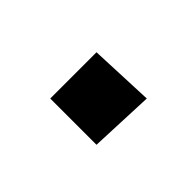

<svg xmlns="http://www.w3.org/2000/svg" viewBox="-32 -183 270 270"><g transform="rotate(45 103.0 -48.0)"><path d="M60 -92 156 -96 152 0H60Z"/></g></svg>

Font: Bahiana
Style: Regular
Weight: 400
Designer: Pablo Cosgaya & Dani Raskovsky
Foundry: Pablo Cosgaya & Dani Raskovsky
Version: Version 1.005